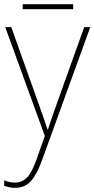

<svg xmlns="http://www.w3.org/2000/svg" viewBox="-25 -658 453 921"><path d="M0 -528 190 -6 152 102Q130 166 106 192Q82 218 46 218Q23 218 -5 207V233Q21 243 47 243Q94 243 122.5 211.5Q151 180 175 115L408 -528H379L250 -168Q234 -123 223 -91Q212 -59 205 -37H203Q190 -77 156 -172L29 -528ZM326 -638V-614H84V-638Z"/></svg>

Font: Noto Sans Display Thin
Style: Regular
Weight: 250
Designer: Monotype Design Team
Foundry: Monotype Imaging Inc.
Version: Version 1.900